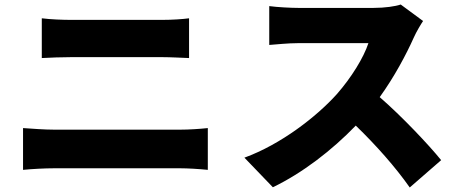

<svg xmlns="http://www.w3.org/2000/svg" viewBox="-20 -776 2040 850"><path d="M165 -695V-519C201 -521 254 -523 294 -523C353 -523 644 -523 699 -523C735 -523 787 -520 817 -519V-695C788 -691 741 -688 699 -688C642 -688 390 -688 293 -688C258 -688 204 -690 165 -695ZM82 -209V-24C122 -28 178 -31 219 -31C286 -31 714 -31 779 -31C810 -31 861 -28 900 -24V-209C863 -205 815 -202 779 -202C714 -202 286 -202 219 -202C178 -202 124 -206 82 -209Z M1853 -683 1754 -756C1731 -748 1684 -741 1634 -741C1586 -741 1360 -741 1300 -741C1271 -741 1207 -744 1172 -749V-577C1200 -579 1255 -585 1300 -585C1348 -585 1566 -585 1611 -585C1590 -521 1536 -433 1471 -359C1382 -260 1224 -137 1062 -78L1188 53C1319 -10 1450 -111 1555 -220C1645 -133 1730 -37 1794 54L1933 -67C1878 -135 1758 -262 1661 -346C1726 -436 1779 -536 1812 -610C1823 -635 1844 -670 1853 -683Z"/></svg>

Font: ChiuKong Gothic MN Heavy
Style: Regular
Weight: 900
Designer: Ryoko NISHIZUKA 西塚涼子 (kana, bopomofo & ideographs); Paul D. Hunt (Latin, Greek & Cyrillic); Sandoll Communications 산돌커뮤니
Foundry: Adobe
Version: Version 1.300